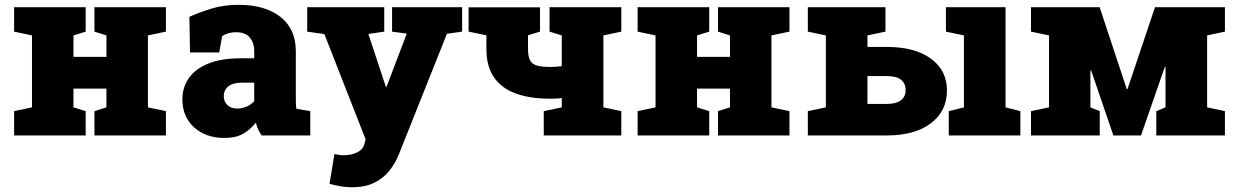

<svg xmlns="http://www.w3.org/2000/svg" viewBox="-20 -558 5099 791"><path d="M38.1 0V-100.1L111.8 -115.7V-412.1L38.1 -427.7V-528.3H333V-427.7L282.7 -412.1V-323.7H418.5V-412.1L369.1 -427.7V-528.3H418.5H589.4H663.6V-427.7L589.4 -412.1V-115.7L663.6 -100.1V0H369.1V-100.1L418.5 -115.7V-192.9H282.7V-115.7L333 -100.1V0Z M904.8 10.3Q828.1 10.3 779.8 -33.2Q731.4 -76.7 731.4 -148.9Q731.4 -198.2 758.1 -236.3Q784.7 -274.4 838.1 -296.1Q891.6 -317.9 972.2 -317.9H1027.3V-349.1Q1027.3 -380.9 1009.3 -403.1Q991.2 -425.3 952.1 -425.3Q935.5 -425.3 921.1 -421.1Q906.7 -417 895 -409.2L883.3 -341.8H762.7L760.3 -488.8Q805.2 -508.8 854.2 -523.4Q903.3 -538.1 963.9 -538.1Q1071.8 -538.1 1135.3 -488.5Q1198.7 -439 1198.7 -347.2V-152.3Q1198.7 -141.1 1199 -130.4Q1199.2 -119.6 1201.2 -109.9L1258.3 -100.1V0H1058.1Q1051.8 -8.8 1044.4 -23.4Q1037.1 -38.1 1034.2 -52.7Q1010.3 -22.9 980.5 -6.3Q950.7 10.3 904.8 10.3ZM957.5 -110.8Q976.1 -110.8 994.9 -118.4Q1013.7 -126 1027.3 -141.1V-217.3H974.1Q939.5 -217.3 920.7 -202.1Q901.9 -187 901.9 -162.1Q901.9 -138.2 917.5 -124.5Q933.1 -110.8 957.5 -110.8Z M1429.2 213.4Q1406.7 213.4 1384 209.7Q1361.3 206.1 1337.4 199.2L1357.9 76.7Q1367.7 79.1 1376.7 80.3Q1385.7 81.5 1395.5 81.5Q1426.8 81.5 1450.9 70.1Q1475.1 58.6 1481.4 34.7L1486.3 16.1L1316.4 -417.5L1245.6 -427.7V-528.3H1563V-427.7L1497.6 -418L1568.4 -204.1L1569.3 -200.2H1572.3L1655.8 -419.4L1595.2 -427.7V-528.3H1883.8V-427.7L1821.3 -418.9L1623.5 77.1Q1609.4 112.8 1585.4 143.8Q1561.5 174.8 1523.4 194.1Q1485.4 213.4 1429.2 213.4Z M2220.2 0V-100.1L2294.4 -115.7V-154.3Q2282.7 -152.3 2269.8 -151.9Q2256.8 -151.4 2246.6 -151.4Q2162.6 -151.4 2104 -173.1Q2045.4 -194.8 2014.6 -240.2Q1983.9 -285.6 1983.9 -355.5V-412.6L1910.6 -427.7V-527.8H2155.3H2204.6V-427.7L2155.3 -412.6V-355.5Q2155.3 -325.2 2163.8 -309.3Q2172.4 -293.5 2192.4 -287.8Q2212.4 -282.2 2246.6 -282.2Q2259.3 -282.2 2270.8 -283Q2282.2 -283.7 2294.4 -285.6V-412.1L2244.1 -427.7V-528.3H2539.6V-427.7L2465.8 -412.1V-115.7L2539.6 -100.1V0Z M2606.9 0V-100.1L2680.7 -115.7V-412.1L2606.9 -427.7V-528.3H2901.9V-427.7L2851.6 -412.1V-323.7H2987.3V-412.1L2938 -427.7V-528.3H2987.3H3158.2H3232.4V-427.7L3158.2 -412.1V-115.7L3232.4 -100.1V0H2938V-100.1L2987.3 -115.7V-192.9H2851.6V-115.7L2901.9 -100.1V0Z M3553.7 -129.9H3633.3Q3671.9 -129.9 3691.4 -144.8Q3710.9 -159.7 3710.9 -186Q3710.9 -214.8 3691.9 -229.7Q3672.9 -244.6 3633.3 -244.6H3553.7ZM3888.7 0V-100.1L3951.2 -115.7V-412.1L3877 -427.7V-528.3H4122.6V-115.7L4183.6 -100.1V0ZM3633.3 -364.7Q3749 -364.7 3815.2 -316.4Q3881.3 -268.1 3881.3 -185.5Q3881.3 -100.1 3814.9 -50Q3748.5 0 3633.3 0H3308.1V-100.1L3382.3 -115.7V-412.1L3308.1 -427.7V-528.3H3627.9V-427.7L3553.7 -412.1V-364.7Z M4227.5 0V-100.1L4301.8 -115.7V-412.1L4227.5 -427.7V-528.3H4301.8H4510.3L4622.1 -190.9H4625L4738.3 -528.3H4953.1H5026.4V-427.7L4953.1 -412.1V-115.7L5026.4 -100.1V0H4743.7V-100.1L4781.7 -115.7V-282.2H4778.8L4680.7 0H4566.9L4475.1 -268.1L4472.2 -267.6V-115.7L4510.7 -100.1V0Z"/></svg>

Font: Roboto Slab LO Black
Style: Regular
Weight: 900
Designer: Google
Version: Version 2.000